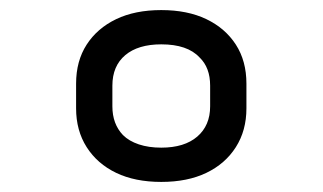

<svg xmlns="http://www.w3.org/2000/svg" viewBox="-20 -730 640 381"><path d="M300 -710Q352 -710 389.5 -692Q427 -674 448 -641.5Q469 -609 469 -564V-515Q469 -471 448 -438Q427 -405 389.5 -387Q352 -369 300 -369Q248 -369 210.5 -387Q173 -405 152 -438Q131 -471 131 -515V-564Q131 -609 152 -641.5Q173 -674 210.5 -692Q248 -710 300 -710ZM300 -437Q346 -437 371.5 -459Q397 -481 397 -519V-560Q397 -596 376 -616Q364 -629 345 -635.5Q326 -642 300 -642Q254 -642 228.5 -620.5Q203 -599 203 -560V-519Q203 -484 224 -462Q236 -450 255.5 -443.5Q275 -437 300 -437Z"/></svg>

Font: Recursive
Style: Regular
Weight: 400
Version: Version 1.085